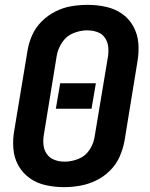

<svg xmlns="http://www.w3.org/2000/svg" viewBox="-20 -763 616 791"><path d="M244 8Q277 8 310.5 2Q344 -4 376 -19.5Q408 -35 433.5 -60.5Q459 -86 473 -118Q487 -150 493 -183L546 -508Q553 -547 550 -584.5Q547 -622 529.5 -654Q512 -686 482.5 -706.5Q453 -727 416 -735Q379 -743 341 -743Q308 -743 274.5 -737.5Q241 -732 209 -716Q177 -700 151.5 -674.5Q126 -649 112 -617Q98 -585 93 -552L39 -227Q32 -189 35 -151Q38 -113 55.5 -81.5Q73 -50 102.5 -29Q132 -8 169 0Q206 8 244 8ZM246 -97Q224 -97 204 -104.5Q184 -112 172.5 -129Q161 -146 159 -167Q157 -188 161 -210L214 -535Q219 -563 236.5 -589Q254 -615 282.5 -626.5Q311 -638 339 -638Q361 -638 381 -631Q401 -624 412.5 -607Q424 -590 426 -568.5Q428 -547 424 -525L370 -201Q366 -172 349 -146Q332 -120 303.5 -108.5Q275 -97 246 -97ZM210 -315H357L375 -420H228Z"/></svg>

Font: Iosevka Sparkle Oblique
Style: Bold
Weight: 700
Italic angle: -9°
Designer: Belleve Invis
Foundry: Belleve Invis
Version: Version 4.5.0; ttfautohint (v1.8.3)